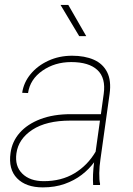

<svg xmlns="http://www.w3.org/2000/svg" viewBox="-20 -770 554 799"><path d="M338.9 -619.6H309.6L231.9 -749.5H264.2ZM397.9 -106.4Q393.6 -78.1 393.1 -49.8Q392.6 -21.5 396.5 -4.4L396 0H367.7Q364.7 -40.5 371.6 -94.7Q351.1 -66.4 320.3 -42.7Q289.6 -19 249 -4.6Q208.5 9.8 158.2 9.8Q87.9 9.8 51 -28.1Q14.2 -65.9 23.9 -133.8Q30.3 -181.2 62 -217.3Q93.8 -253.4 147.9 -274.2Q202.1 -294.9 274.9 -294.9H399.9L411.6 -379.4Q420.9 -445.3 385.5 -478.5Q350.1 -511.7 276.4 -511.7Q208 -511.7 156.5 -475.8Q105 -439.9 96.7 -382.8L72.3 -383.8Q78.6 -426.8 107.4 -461.7Q136.2 -496.6 181.2 -517.3Q226.1 -538.1 280.3 -538.1Q332.5 -538.1 370.4 -521.5Q408.2 -504.9 426 -469.5Q443.8 -434.1 436 -378.4ZM162.1 -16.1Q235.4 -16.1 289.8 -48.8Q344.2 -81.5 377.9 -138.7L396 -268.1H272.5Q172.9 -268.1 114.7 -230Q56.6 -191.9 48.3 -131.8Q41 -78.6 72.8 -47.4Q104.5 -16.1 162.1 -16.1Z"/></svg>

Font: Robert Sans Thin
Style: Italic
Weight: 100
Italic angle: -8°
Designer: Christian Robertson (extended by Adam Twardoch)
Foundry: Google
Version: Version 12.135;April 2, 2019;FontCreator 11.5.0.2425 64-bit;